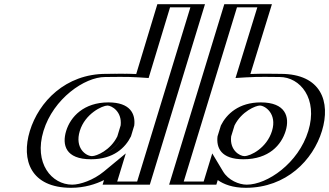

<svg xmlns="http://www.w3.org/2000/svg" viewBox="-20 -880 1569 915"><path d="M335.3 -256C357 -327 425.3 -377 492.3 -377C550 -377 586.1 -338.7 579.7 -281.6L564.3 -230.9C536.6 -174.3 479 -136 418.6 -136C346.6 -136 313.9 -186 335.3 -256ZM669 0H494L511.7 -58C460.9 -16 389.4 15 319.4 15C169.4 15 101.4 -106 147.3 -256C193.1 -406 335.4 -528 485.4 -528C515.6 -528 586.2 -530.5 653.7 -526L754.9 -860H931.9ZM1301.3 -256C1279.9 -186 1216.6 -136 1144.6 -136C1084.2 -136 1050 -174.3 1056.8 -230.9L1072.5 -281.6C1101 -338.7 1160.5 -377 1218.3 -377C1285.3 -377 1323 -327 1301.3 -256ZM811 0H986L1003.7 -58C1028.9 -16 1081.4 15 1151.4 15C1301.4 15 1443.4 -106 1489.3 -256C1535.1 -406 1467.4 -528 1317.4 -528C1287.2 -528 1218.2 -530.5 1147.9 -526L1250.9 -860H1073.9ZM578.9 -229.5 595.1 -283C602.4 -348 562.4 -392 496.8 -392C421.9 -392 344.5 -335.2 320.3 -256C296.5 -178.3 334 -121 414 -121C482.1 -121 547.3 -165.1 578.9 -229.5ZM658.6 -15 912.3 -845H765.4L663.9 -510L648.2 -511C581.5 -515.5 511.6 -513 480.8 -513C340 -513 206 -399 162.3 -256C118.6 -113 183.1 0 324 0C389.6 0 456.7 -29.2 503.7 -68.1L538.6 -96.9L513.6 -15ZM1140 -121C1220 -121 1292.5 -178.3 1316.3 -256C1340.5 -335.2 1297.8 -392 1222.8 -392C1157.3 -392 1090.4 -348 1057.9 -283L1041.4 -229.5C1033.7 -165.1 1071.9 -121 1140 -121ZM830.6 -15H975.6L1000.6 -96.9L1017.9 -68.1C1041.2 -29.2 1090.4 0 1156 0C1296.9 0 1430.6 -113 1474.3 -256C1518 -399 1453.6 -513 1312.8 -513C1282.1 -513 1213.7 -515.5 1144.3 -511L1128 -510L1231.3 -845H1084.3ZM414 -121C334 -121 296.5 -178.3 320.3 -256C344.5 -335.2 421.9 -392 496.8 -392C562.4 -392 602.4 -348 595.1 -283L578.9 -229.5C547.3 -165.1 482.1 -121 414 -121ZM658.6 -15H513.6L538.6 -96.9L503.7 -68.1C456.7 -29.2 389.6 0 324 0C183.1 0 118.6 -113 162.3 -256C206 -399 340 -513 480.8 -513C511.6 -513 581.5 -515.5 648.2 -511L663.9 -510L765.4 -845H912.3ZM1041.4 -229.5 1057.9 -283C1090.4 -348 1157.3 -392 1222.8 -392C1297.8 -392 1340.5 -335.2 1316.3 -256C1292.5 -178.3 1220 -121 1140 -121C1071.9 -121 1033.7 -165.1 1041.4 -229.5ZM830.6 -15 1084.3 -845H1231.3L1128 -510L1144.3 -511C1213.7 -515.5 1282.1 -513 1312.8 -513C1453.6 -513 1518 -399 1474.3 -256C1430.6 -113 1296.9 0 1156 0C1090.4 0 1041.2 -29.2 1017.9 -68.1L1000.6 -96.9L975.6 -15ZM564.3 -230.9 579.7 -281.6C586.1 -338.7 550 -377 492.3 -377C425.3 -377 357 -327 335.3 -256C313.9 -186.1 346.7 -136 418.6 -136C480.1 -136 537.8 -176.9 564.3 -230.9ZM485.4 -528C335.4 -528 193.1 -406 147.3 -256C101.4 -106 169.4 15 319.4 15C389.4 15 460.9 -16 511.7 -58L494 0H669L931.9 -860H754.9L653.7 -526C591.1 -530.2 514.3 -528 485.4 -528ZM1301.3 -256C1323 -327 1285.2 -377 1218.3 -377C1160.5 -377 1101 -338.7 1072.5 -281.6L1056.8 -230.9C1050 -174.4 1084.2 -136 1144.6 -136C1216.5 -136 1279.9 -186.1 1301.3 -256ZM811 0 1073.9 -860H1250.9L1147.9 -526C1218.2 -530.5 1287.2 -528 1317.4 -528C1467.4 -528 1535.1 -406 1489.3 -256C1443.4 -106 1301.4 15 1151.4 15C1081.4 15 1028.9 -16 1003.7 -58L986 0ZM604.2 -230.3 619.8 -282.1C626.1 -337.1 601.2 -392 496.8 -392C379.4 -392 315.9 -323.6 295.3 -256C275 -189.6 291.9 -121 414 -121C520.8 -121 577.5 -176 604.2 -230.3ZM633.6 -15H538.6L579.5 -148.9L475.3 -62.8C424.9 -21.2 361.5 0 324 0C226.6 0 140.1 -101.7 187.3 -256C234.5 -410.3 383.5 -513 480.8 -513C514.9 -513 580.8 -515.3 642.4 -511.2L688.3 -508.2L790.4 -845H887.3ZM1140 -121C1262.1 -121 1321 -189.6 1341.3 -256C1361.9 -323.6 1340.3 -392 1222.8 -392C1118.5 -392 1060 -337.1 1032.7 -282.1L1016.7 -230.3C1010.1 -176 1033.2 -121 1140 -121ZM855.6 -15 1109.3 -845H1206.3L1102.4 -508.2L1150.2 -511.2C1214.3 -515.3 1278.7 -513 1312.8 -513C1410.1 -513 1496.5 -410.3 1449.3 -256C1402.1 -101.7 1253.4 0 1156 0C1118.5 0 1068 -21.2 1043.1 -62.8L991.5 -148.9L950.6 -15ZM418.6 -136C389 -136 335.4 -174.7 360.3 -256C385.5 -338.6 467.9 -377 492.3 -377C511.1 -377 562.4 -349.5 555 -282.5L539.1 -230C506.4 -163.6 440.1 -136 418.6 -136ZM694 0 956.9 -860H729.9L629.2 -527.4C565.7 -529.9 508.8 -528 485.4 -528C292 -528 164.7 -394.7 122.3 -256C79.9 -117.3 126.1 15 319.4 15C382.4 15 436.1 -2.3 475.7 -21.9L469 0ZM1081.6 -230 1097.8 -282.5C1131.4 -349.5 1199.3 -377 1218.3 -377C1242.6 -377 1301.5 -338.6 1276.3 -256C1251.4 -174.7 1174.1 -136 1144.6 -136C1123 -136 1073.6 -163.6 1081.6 -230ZM786 0H1011L1017.7 -21.9C1046.1 -1.8 1088.8 15 1151.4 15C1344.8 15 1471.9 -117.3 1514.3 -256C1556.7 -394.7 1510.9 -528 1317.4 -528C1294.7 -528 1235.9 -529.8 1173.3 -527.4L1275.9 -860H1048.9Z"/></svg>

Font: Hussar Outliner
Style: Obl
Weight: 700
Foundry: Cannot Into Space Fonts
Version: Version 0.92